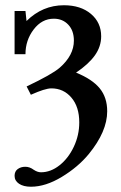

<svg xmlns="http://www.w3.org/2000/svg" viewBox="-20 -459 463 732"><path d="M98.1 252.9Q69.3 252.9 52.5 241.5Q35.6 230 35.6 211.4Q35.6 194.3 47.6 185.5Q59.6 176.8 76.7 176.8Q93.3 176.8 108.9 188.5Q123 197.8 136.2 197.8Q173.3 197.8 207 171.1Q240.7 144.5 261.5 100.3Q282.2 56.2 282.2 7.8Q282.2 -51.8 252.2 -86.9Q222.2 -122.1 175.8 -122.1Q151.9 -122.1 97.7 -97.7L81.5 -129.4Q178.2 -175.3 207.5 -200.7Q261.7 -248 261.7 -304.2Q261.7 -342.3 240.2 -365Q218.8 -387.7 185.1 -387.7Q139.6 -387.7 108.4 -346.7Q77.1 -305.7 77.1 -252.4H35.6V-417H77.1L81.1 -378.9Q142.1 -439 223.6 -439Q287.6 -439 326.7 -406Q365.7 -373 365.7 -320.8Q365.7 -281.7 341.8 -248Q317.9 -214.4 270 -182.1Q331.5 -157.2 360.1 -122.3Q388.7 -87.4 388.7 -34.7Q388.7 42.5 318.4 128.4Q277.8 177.7 215.8 215.3Q153.8 252.9 98.1 252.9Z"/></svg>

Font: Elstob 14pt Medium
Style: Regular
Weight: 500
Designer: Peter S. Baker
Version: Version 1.015